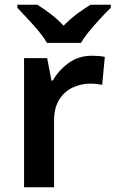

<svg xmlns="http://www.w3.org/2000/svg" viewBox="-20 -786 485 806"><path d="M365 -552Q378 -552 393.5 -551Q409 -550 420 -547L409 -430Q399 -432 385 -433.5Q371 -435 360 -435Q320 -435 285 -418.5Q250 -402 228.5 -367.5Q207 -333 207 -281V0H81V-542H178L196 -448H202Q226 -491 268 -521.5Q310 -552 365 -552ZM177 -606Q164 -629 141.5 -656Q119 -683 95 -708.5Q71 -734 53 -753V-766H137Q164 -749 193 -727Q222 -705 247 -678Q273 -705 303 -727.5Q333 -750 360 -766H445V-753Q426 -735 402 -709Q378 -683 355.5 -656Q333 -629 320 -606Z"/></svg>

Font: Noto Sans Ethiopic SemiBold
Style: Regular
Weight: 600
Designer: Monotype Design Team
Foundry: Monotype Imaging Inc.
Version: Version 2.102; ttfautohint (v1.8.4.7-5d5b)